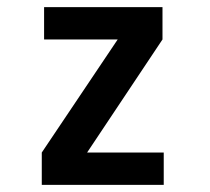

<svg xmlns="http://www.w3.org/2000/svg" viewBox="-20 -520 590 540"><path d="M97.5 0V-91L311 -409H104V-500H437V-409L225 -91H440.5V0Z"/></svg>

Font: Trispace SemiCondensed Medium
Style: Regular
Weight: 500
Width: 4
Designer: Tyler Finck
Foundry: Etcetera Type Company
Version: Version 1.210; ttfautohint (v1.8.3)